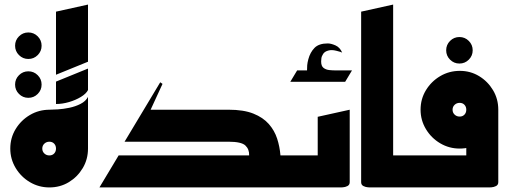

<svg xmlns="http://www.w3.org/2000/svg" viewBox="-20 -820 2225 840"><path d="M104 -562Q80 -562 63 -579Q46 -596 46 -620Q46 -644 63 -661Q80 -678 104 -678Q128 -678 145 -661Q162 -644 162 -620Q162 -596 145 -579Q128 -562 104 -562ZM104 -392Q80 -392 63 -409Q46 -426 46 -450Q46 -474 63 -491Q80 -508 104 -508Q128 -508 145 -491Q162 -474 162 -450Q162 -426 145 -409Q128 -392 104 -392Z M225 -365V-463L365 -520V-426Q357 -410 334 -396Q311 -382 282 -373.5Q253 -365 225 -365ZM225 -493V-769L365 -800V-550ZM365 -170 196 -340Q209 -340 233 -341.5Q257 -343 283.5 -348.5Q310 -354 332.5 -365.5Q355 -377 365 -396ZM196 0Q150 0 111 -23Q72 -46 48.5 -85Q25 -124 25 -170Q25 -217 48.5 -255.5Q72 -294 111 -317Q150 -340 197 -340Q243 -340 281 -317Q319 -294 342 -255.5Q365 -217 365 -170Q365 -123 342 -84.5Q319 -46 281 -23Q243 0 196 0ZM196 -140Q209 -140 217 -148.5Q225 -157 225 -170Q225 -183 217 -191.5Q209 -200 196 -200Q183 -200 174 -191.5Q165 -183 165 -170Q165 -157 174 -148.5Q183 -140 196 -140Z M415 0 499 -140H1070Q1071 -167 1053.5 -183.5Q1036 -200 980 -200H525L681 -460L691 -453L639 -340H980Q1046 -340 1088.5 -323Q1131 -306 1156 -277.5Q1181 -249 1192.5 -213.5Q1204 -178 1207 -140H1330V0Z M1323 -471V-504Q1323 -523 1324 -534.5Q1325 -546 1329 -561Q1337 -591 1356 -610.5Q1375 -630 1414 -630Q1428 -630 1447.5 -621.5Q1467 -613 1477 -590Q1471 -593 1451 -598Q1431 -603 1417 -599Q1401 -595 1394 -584.5Q1387 -574 1386 -564.5Q1385 -555 1385 -551Q1385 -531 1395.5 -523Q1406 -515 1420.5 -513.5Q1435 -512 1447 -512H1473L1474 -471ZM1250 -462 1280 -512H1520L1490 -462Z M1290 0V-140H1370V-309L1510 -340V-23Q1510 -11 1500 -6Q1490 -1 1480 -0.5Q1470 0 1470 0Z M1600 0Q1600 0 1590 -0.5Q1580 -1 1570 -6Q1560 -11 1560 -23V-769L1700 -800V-140H1780V0Z M1990 -542Q1966 -542 1949 -559Q1932 -576 1932 -600Q1932 -624 1949 -641Q1966 -658 1990 -658Q2014 -658 2031 -641Q2048 -624 2048 -600Q2048 -576 2031 -559Q2014 -542 1990 -542Z M1740 0V-140H2020V-268L2160 -340V-23Q2160 -11 2150 -6Q2140 -1 2130 -0.5Q2120 0 2120 0ZM1991 -170Q1945 -170 1906 -193Q1867 -216 1843.5 -255Q1820 -294 1820 -340Q1820 -387 1843.5 -425.5Q1867 -464 1906 -487Q1945 -510 1992 -510Q2038 -510 2076 -487Q2114 -464 2137 -425.5Q2160 -387 2160 -340Q2160 -293 2137 -254.5Q2114 -216 2076 -193Q2038 -170 1991 -170ZM1991 -310Q2004 -310 2012 -318.5Q2020 -327 2020 -340Q2020 -353 2012 -361.5Q2004 -370 1991 -370Q1978 -370 1969 -361.5Q1960 -353 1960 -340Q1960 -327 1969 -318.5Q1978 -310 1991 -310Z"/></svg>

Font: Reem Kufi Fun
Style: Bold
Weight: 700
Designer: Khaled Hosny
Version: Version 1.005